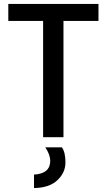

<svg xmlns="http://www.w3.org/2000/svg" viewBox="-20 -694 540 971"><path d="M293 51Q311 76 311 127.5Q311 179 270 217.5Q229 256 152 257V189Q234 184 234 120Q234 88 209 51ZM478 -588H301V0H198V-588H22V-674H478Z"/></svg>

Font: Hind Colombo Medium
Style: Regular
Weight: 500
Designer: Jyotish Sonowal, Aditi Pimprikar
Foundry: Indian Type Foundry
Version: Version 1.000;PS 1.0;hotconv 1.0.86;makeotf.lib2.5.63406; tt